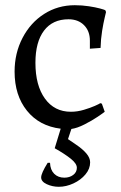

<svg xmlns="http://www.w3.org/2000/svg" viewBox="-20 -484 464 737"><path d="M254 11 241 50Q248 55 272.5 71.5Q297 88 311.5 105Q326 122 326 139Q326 164 308 185.5Q290 207 262 220Q234 233 206 233Q181 233 159.5 223Q138 213 138 197Q138 181 163 141H172Q173 168 188 183Q203 198 227 198Q247 198 261 187.5Q275 177 275 160Q275 144 252 125.5Q229 107 190 85L213 10Q131 0 83.5 -59Q36 -118 36 -209Q36 -280 66.5 -338.5Q97 -397 149.5 -430.5Q202 -464 267 -464Q295 -464 321 -460Q347 -456 363.5 -451.5Q380 -447 384 -445L387 -438Q386 -433 381.5 -414.5Q377 -396 372 -365.5Q367 -335 366 -300L325 -297V-328Q325 -365 302.5 -387.5Q280 -410 243 -410Q182 -410 149 -366.5Q116 -323 116 -243Q116 -156 152.5 -105.5Q189 -55 252 -55Q277 -55 302 -62.5Q327 -70 344 -77.5Q361 -85 365 -88L371 -86L382 -55Q376 -50 354.5 -35.5Q333 -21 304.5 -6.5Q276 8 254 11Z"/></svg>

Font: Sahitya
Style: Regular
Weight: 400
Designer: Juan Pablo del Peral
Foundry: Juan Pablo del Peral (http://www.huertatipografica.com)
Version: Version 1.001;PS 001.000;hotconv 1.0.70;makeotf.lib2.5.58329